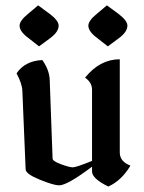

<svg xmlns="http://www.w3.org/2000/svg" viewBox="-20 -681 534 713"><path d="M321.8 -83.5V-347.7Q321.8 -375 295.9 -392.6Q351.1 -460.9 424.8 -460.9V-114.7Q424.8 -81.1 464.4 -65.9Q431.6 -10.7 382.3 11.7Q321.8 -17.6 321.8 -44.4V-62Q229.5 7.3 199.7 7.3Q179.7 7.3 127.9 -13.7Q76.2 -34.7 75.2 -51.8L63 -343.8Q62 -370.1 41.5 -408.7Q73.2 -455.1 137.2 -458Q163.1 -421.4 164.6 -384.8L175.3 -91.8Q175.8 -82.5 206.8 -71Q237.8 -59.6 250.5 -59.6Q262.7 -59.6 321.8 -83.5ZM125 -508.8 86.4 -539.1Q52.7 -563.5 52.7 -585.9Q52.7 -604 84.5 -629.9L121.6 -661.1L164.1 -629.9Q197.8 -604.5 197.8 -585.9Q197.8 -562.5 166 -539.1ZM380.4 -508.8 341.8 -539.1Q308.1 -563.5 308.1 -585.9Q308.1 -604 339.8 -629.9L377 -661.1L419.4 -629.9Q453.1 -604.5 453.1 -585.9Q453.1 -562.5 421.4 -539.1Z"/></svg>

Font: Balgruf
Style: Regular
Weight: 500
Designer: Paul James MIller
Foundry: High-Logic / Made with FontCreator
Version: Version 1.201;March 28, 2021;FontCreator 13.0.0.2683 64-bit